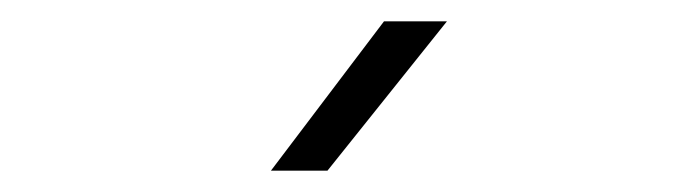

<svg xmlns="http://www.w3.org/2000/svg" viewBox="-20 -805 640 180"><path d="M234 -645 340 -785H399L287 -645Z"/></svg>

Font: NKDuy Mono Thin
Style: Regular
Weight: 100
Monospace: yes
Designer: NKDuy
Foundry: NKDuy
Version: Version 2.251; ttfautohint (v1.8.4.7-5d5b)